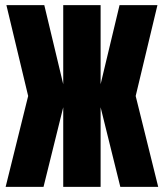

<svg xmlns="http://www.w3.org/2000/svg" viewBox="-20 -730 640 750"><path d="M2 0 90 -355 5 -710H153L227 -401V-710H373V-401L447 -710H595L510 -355L598 0H450L373 -311V0H227V-311L150 0Z"/></svg>

Font: Geist Mono Black
Style: Regular
Weight: 900
Monospace: yes
Designer: Basement.studio, Andrés Briganti, Mateo Zaragoza
Foundry: Basement.studio, Vercel, Andrés Briganti, Guido Ferreyra, Mateo Zaragoza
Version: Version 1.500; ttfautohint (v1.8.4.7-5d5b)